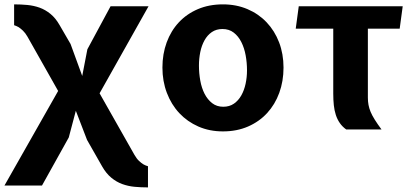

<svg xmlns="http://www.w3.org/2000/svg" viewBox="-43 -578 1863 857"><path d="M272 -381.5 324 -239 347 -358 450.5 -550H620L401.5 -161.5L557 113Q567 130.5 577.5 140.2Q588 150 597 155.5Q607.5 161.5 617.5 164V258.5Q586.5 258.5 557.5 255.8Q528.5 253 502.5 243.5Q476.5 234 453.8 215.2Q431 196.5 413 165L345.5 46.5L295.5 -83.5L264 35.5L144.5 250H-23L216.5 -172L79.5 -414.5Q70 -431 59.5 -441Q49 -451 40.5 -456.5Q30 -462.5 20 -465.5V-558.5Q50.5 -558.5 79.2 -555.8Q108 -553 133.8 -543.8Q159.5 -534.5 182.2 -516Q205 -497.5 223 -466Z M952 8.5Q892 8.5 842.5 -13.2Q793 -35 757.2 -73.2Q721.5 -111.5 701.8 -163.5Q682 -215.5 682 -276.5Q682 -337 701 -388.8Q720 -440.5 755.2 -478.2Q790.5 -516 840.2 -537.2Q890 -558.5 952 -558.5Q1012 -558.5 1061.8 -537.2Q1111.5 -516 1147.2 -478.2Q1183 -440.5 1202.8 -388.8Q1222.5 -337 1222.5 -276.5Q1222.5 -215.5 1203.5 -163.5Q1184.5 -111.5 1149.2 -73.2Q1114 -35 1064 -13.2Q1014 8.5 952 8.5ZM1059.5 -264Q1059.5 -298 1053.5 -331Q1047.5 -364 1034.2 -390.2Q1021 -416.5 1000.2 -432.5Q979.5 -448.5 950 -448.5Q922.5 -448.5 902.5 -434.8Q882.5 -421 869.8 -398Q857 -375 851 -345.8Q845 -316.5 845 -285.5Q845 -251 851 -218Q857 -185 870.2 -159.2Q883.5 -133.5 904 -117.5Q924.5 -101.5 953.5 -101.5Q981 -101.5 1001 -115.2Q1021 -129 1034 -152Q1047 -175 1053.2 -204Q1059.5 -233 1059.5 -264Z M1599 -450V-142Q1599 -125 1601.8 -110Q1604.5 -95 1611.2 -78.8Q1618 -62.5 1629.8 -43.8Q1641.5 -25 1660 0H1502.5Q1485 -12.5 1473.8 -28.8Q1462.5 -45 1456 -65Q1449.5 -85 1447 -108.5Q1444.5 -132 1444.5 -160V-450H1277L1290.5 -550H1754.5L1741 -450Z"/></svg>

Font: B612
Style: Bold
Weight: 700
Designer: Nicolas Chauveau, Thomas Paillot, Jonathan Favre-Lamarine, Jean-Luc Vinot
Foundry: AIRBUS
Version: Version 1.008